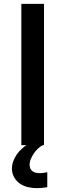

<svg xmlns="http://www.w3.org/2000/svg" viewBox="-20 -755 340 999"><path d="M91 0V-735H209V0ZM173 224Q150 224 127 219Q104 214 84.5 201Q65 188 53.5 167Q42 146 42 123Q42 103 49 84Q56 65 67.5 48.5Q79 32 94 18.5Q109 5 126 -6L129 -8H203V0Q189 7 177 18.5Q165 30 156 43.5Q147 57 140.5 72Q134 87 134 103Q134 113 138 122Q142 131 150 136.5Q158 142 167.5 144Q177 146 187 146Q197 146 207 144.5Q217 143 226 141V219Q213 221 199.5 222.5Q186 224 173 224Z"/></svg>

Font: Iosevka Aile
Style: Bold
Weight: 700
Designer: Belleve Invis
Foundry: Belleve Invis
Version: Version 28.0.1; ttfautohint (v1.8.4)